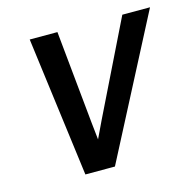

<svg xmlns="http://www.w3.org/2000/svg" viewBox="-84 -617 717 703"><g transform="rotate(-15 275.0 -265.0)"><path d="M156 0 87 -530H192L227 -177Q229 -161 230.5 -144.5Q232 -128 234 -112Q242 -128 249.5 -144.5Q257 -161 265 -177L438 -530H543L268 0Z"/></g></svg>

Font: Lode Dark
Style: Bold Italic
Weight: 700
Italic angle: -11°
Monospace: yes
Designer: Belleve Invis
Foundry: Belleve Invis
Version: Version 29.2.0; ttfautohint (v1.8.3)